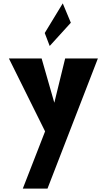

<svg xmlns="http://www.w3.org/2000/svg" viewBox="-20 -860 634 1140"><path d="M245.6 -664 275.1 -587 400.6 -725 352.6 -840ZM366.9 -513 302.5 -250 227.1 -513H32.8L247.7 -80L115.3 260H261.9L561.2 -513Z"/></svg>

Font: Blink
Style: Wide
Weight: 400
Designer: Mew Too
Foundry: Cannot Into Space Fonts
Version: Version 001.000